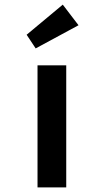

<svg xmlns="http://www.w3.org/2000/svg" viewBox="-20 -809 448 829"><path d="M142 0V-527H266V0ZM134 -600 95 -659 251 -789 319 -700Z"/></svg>

Font: Lexend Giga Medium
Style: Regular
Weight: 500
Designer: Bonnie Shaver-Troup, Thomas Jockin
Foundry: Lexend
Version: Version 1.007